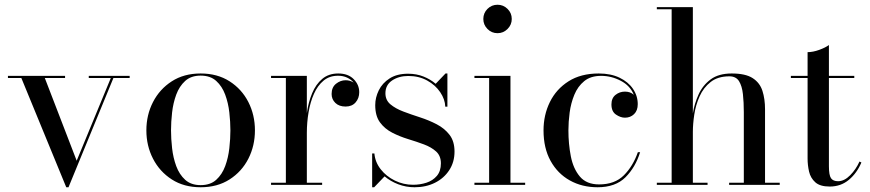

<svg xmlns="http://www.w3.org/2000/svg" viewBox="-20 -780 3670 810"><path d="M303.5 -102 447.5 -451H354.5V-460H527V-451H458.5L269 10H259.5L70 -451H13.5V-460H254.5V-451H169Z M597.5 -230Q597.5 -295 625.5 -349.5Q653.5 -404 704.8 -437Q756 -470 826.5 -470Q897 -470 948.5 -437Q1000 -404 1027.8 -349.5Q1055.5 -295 1055.5 -230Q1055.5 -165 1027.8 -110.5Q1000 -56 948.5 -23Q897 10 826.5 10Q756 10 704.8 -23Q653.5 -56 625.5 -110.5Q597.5 -165 597.5 -230ZM701.5 -230Q701.5 -195 706 -154.8Q710.5 -114.5 723.5 -79.2Q736.5 -44 761.2 -21.5Q786 1 826.5 1Q867.5 1 892.2 -21.5Q917 -44 930 -79.2Q943 -114.5 947.5 -154.8Q952 -195 952 -230Q952 -265.5 947.5 -305.5Q943 -345.5 930 -380.8Q917 -416 892.2 -438.5Q867.5 -461 826.5 -461Q786 -461 761.2 -438.5Q736.5 -416 723.5 -380.8Q710.5 -345.5 706 -305.5Q701.5 -265.5 701.5 -230Z M1123.5 -9H1186V-451H1123.5V-460H1274.5V-303Q1281 -348.5 1296.8 -386.5Q1312.5 -424.5 1339.5 -447.2Q1366.5 -470 1407 -470Q1448.5 -470 1472 -446.2Q1495.5 -422.5 1495.5 -391Q1495.5 -365.5 1480.2 -348Q1465 -330.5 1438 -330.5Q1410.5 -330.5 1394.8 -345.8Q1379 -361 1379 -383.5Q1379 -412 1397.8 -426.8Q1416.5 -441.5 1438 -441.5Q1457 -441.5 1472 -431.5Q1461.5 -444.5 1444.5 -452.5Q1427.5 -460.5 1406 -460.5Q1370 -460.5 1345 -439.8Q1320 -419 1304.5 -384.2Q1289 -349.5 1281.8 -306.5Q1274.5 -263.5 1274.5 -219.5V-9H1339V0H1123.5Z M1558.5 10H1550V-132.5H1559.5Q1562.5 -96 1586 -66Q1609.5 -36 1645.8 -18.2Q1682 -0.5 1722.5 -0.5Q1752 -0.5 1779 -9.2Q1806 -18 1823 -38Q1840 -58 1840 -91Q1840 -122.5 1820 -140.8Q1800 -159 1768.5 -170.8Q1737 -182.5 1701.8 -193.2Q1666.5 -204 1634.8 -220.2Q1603 -236.5 1583 -263.8Q1563 -291 1563 -336.5Q1563 -368.5 1578 -399Q1593 -429.5 1623.8 -449.2Q1654.5 -469 1701.5 -469Q1737 -469 1766.5 -457.2Q1796 -445.5 1818 -426.5L1859.5 -470H1867.5V-330H1858.5Q1857.5 -361 1837.2 -391Q1817 -421 1782.2 -440.2Q1747.5 -459.5 1702.5 -459.5Q1662.5 -459.5 1634.2 -440.5Q1606 -421.5 1606 -386.5Q1606 -357.5 1627.2 -339.8Q1648.5 -322 1681.5 -309.5Q1714.5 -297 1751.8 -285Q1789 -273 1822.2 -255.8Q1855.5 -238.5 1876.5 -211.2Q1897.5 -184 1897.5 -140.5Q1897.5 -96 1875.2 -62Q1853 -28 1815 -9Q1777 10 1729 10Q1693 10 1660.2 -2.5Q1627.5 -15 1602.5 -36Z M2019 -700Q2019 -725 2036.5 -742.5Q2054 -760 2079 -760Q2103.5 -760 2121.2 -742.5Q2139 -725 2139 -700Q2139 -675.5 2121.2 -657.8Q2103.5 -640 2079 -640Q2054 -640 2036.5 -657.8Q2019 -675.5 2019 -700ZM1981.5 -9H2043.5V-451H1981.5V-460H2133.5V-9H2195.5V0H1981.5Z M2680.5 -138Q2661 -74.5 2618.8 -32.2Q2576.5 10 2501 10Q2435.5 10 2384 -18.8Q2332.5 -47.5 2302.8 -101.2Q2273 -155 2273 -230Q2273 -295 2299.8 -349.5Q2326.5 -404 2378.5 -437Q2430.5 -470 2506 -470Q2557 -470 2593.8 -452.2Q2630.5 -434.5 2650.5 -405Q2670.5 -375.5 2670.5 -340.5Q2670.5 -313.5 2655 -298.5Q2639.5 -283.5 2616.5 -283.5Q2598 -283.5 2578.8 -296.5Q2559.5 -309.5 2559.5 -339.5Q2559.5 -366 2576.8 -379.8Q2594 -393.5 2616.5 -393.5Q2639.5 -393.5 2654 -380Q2638.5 -418.5 2598.8 -439.2Q2559 -460 2516 -460Q2472 -460 2444.8 -437.8Q2417.5 -415.5 2403 -380.2Q2388.5 -345 2383.2 -305.2Q2378 -265.5 2378 -230Q2378 -173 2388.2 -120.5Q2398.5 -68 2426.5 -35Q2454.5 -2 2507.5 -2Q2573.5 -2 2612 -40.5Q2650.5 -79 2671 -138Z M2751 -9H2813.5V-741H2751V-750H2903V-301.5Q2909.5 -342.5 2927 -381.2Q2944.5 -420 2978 -445Q3011.5 -470 3067 -470Q3125 -470 3155.2 -450.5Q3185.5 -431 3196.5 -396.8Q3207.5 -362.5 3207.5 -319V-9H3269.5V0H3056V-9H3118V-306.5Q3118 -348.5 3114.2 -382.8Q3110.5 -417 3097.8 -437.5Q3085 -458 3057 -458Q3008.5 -458 2978.2 -434.2Q2948 -410.5 2931.5 -373.8Q2915 -337 2909 -296.8Q2903 -256.5 2903 -223.5V-9H2965V0H2751Z M3614 -94.5Q3595 -49.5 3561 -21.2Q3527 7 3480.5 7Q3439.5 7 3419.5 -11Q3399.5 -29 3393.2 -56.2Q3387 -83.5 3387 -111V-451H3316.5V-460H3387V-560Q3409.5 -560 3435.8 -569.5Q3462 -579 3477 -590V-460H3584V-451H3477V-78.5Q3477 -41 3485.8 -28.2Q3494.5 -15.5 3515.5 -15.5Q3542 -15.5 3566.8 -40.8Q3591.5 -66 3606 -98.5Z"/></svg>

Font: Bodoni* 24pt
Style: Regular
Weight: 400
Version: Version 2.3